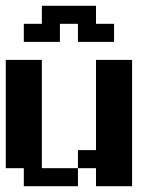

<svg xmlns="http://www.w3.org/2000/svg" viewBox="-20 -645 540 665"><path d="M62.5 -562.5H125V-625H312.5V-562.5H375V-500H250V-562.5H187.5V-500H62.5ZM0 -437.5H125V-62.5H250V-125H312.5V-437.5H437.5V0H312.5V-62.5H250V0H62.5V-62.5H0Z"/></svg>

Font: NeoDunggeunmo
Style: Regular
Weight: 400
Monospace: yes
Version: Version 1.600